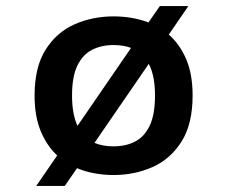

<svg xmlns="http://www.w3.org/2000/svg" viewBox="-20 -566 750 633"><path d="M354.5 11Q322.5 11 292 5.5Q261.5 0 234 -11.5L193.5 47H99.5L168.5 -53.5Q134.5 -85 114.2 -133.8Q94 -182.5 94 -251Q94 -345 130.5 -402.5Q167 -460 226.2 -486Q285.5 -512 354.5 -512Q385 -512 414.2 -507Q443.5 -502 469.5 -492L507 -546H601L536.5 -452Q572.5 -420.5 593.8 -371Q615 -321.5 615 -251Q615 -157 578.5 -99.2Q542 -41.5 482.8 -15.2Q423.5 11 354.5 11ZM217.5 -251Q217.5 -190 235.5 -151L412 -408Q387.5 -417.5 354.5 -417.5Q315 -417.5 284 -402Q253 -386.5 235.2 -350Q217.5 -313.5 217.5 -251ZM354.5 -83.5Q394.5 -83.5 425.2 -99.2Q456 -115 473.5 -151.5Q491 -188 491 -251Q491 -285 485.8 -310.8Q480.5 -336.5 470.5 -355.5L291.5 -95Q318 -83.5 354.5 -83.5Z"/></svg>

Font: League Mono Medium
Style: Regular
Weight: 500
Width: 6
Designer: Tyler Finck
Foundry: The League of Moveable Type / Tyler Finck
Version: Version 2.300;RELEASE